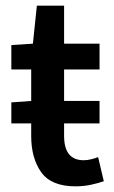

<svg xmlns="http://www.w3.org/2000/svg" viewBox="-20 -645 401 677"><path d="M246 12Q161 12 125.5 -37.5Q90 -87 90 -166V-210H20V-284L90 -289V-400H20V-486L96 -491L110 -625H206V-491H331V-400H206V-289H331V-210H206V-166Q206 -80 275 -80Q288 -80 302 -83.5Q316 -87 326 -91L346 -6Q326 1 300.5 6.5Q275 12 246 12Z"/></svg>

Font: Source Sans Pro SemiBold
Style: Regular
Weight: 600
Designer: Paul D. Hunt
Foundry: Adobe Systems Incorporated
Version: Version 2.045;hotconv 1.0.109;makeotfexe 2.5.65596